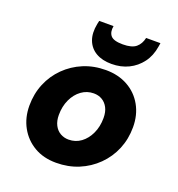

<svg xmlns="http://www.w3.org/2000/svg" viewBox="-133 -836 887 958"><g transform="rotate(20 310.0 -357.5)"><path d="M270 12Q203 12 153.5 -17Q104 -46 76 -96.5Q48 -147 48 -211Q48 -274 70.5 -328Q93 -382 134 -422.5Q175 -463 229 -485.5Q283 -508 347 -508Q413 -508 463.5 -480Q514 -452 542.5 -401.5Q571 -351 571 -286Q571 -223 548.5 -169Q526 -115 484.5 -74Q443 -33 388.5 -10.5Q334 12 270 12ZM289 -118Q326 -118 354.5 -139Q383 -160 400 -196.5Q417 -233 417 -279Q417 -311 405.5 -333Q394 -355 374.5 -366.5Q355 -378 330 -378Q294 -378 265 -357Q236 -336 219 -299.5Q202 -263 202 -217Q202 -186 213.5 -163.5Q225 -141 245 -129.5Q265 -118 289 -118ZM361 -546Q312 -546 278.5 -565.5Q245 -585 231 -621.5Q217 -658 227 -709L231 -727H307Q301 -694 316.5 -675.5Q332 -657 381 -657Q429 -657 451 -675.5Q473 -694 480 -727H556L553 -708Q545 -657 518 -621Q491 -585 451 -565.5Q411 -546 361 -546Z"/></g></svg>

Font: DM Sans 24pt Black
Style: Italic
Weight: 900
Italic angle: -10°
Designer: Colophon Foundry, Jonny Pinhorn
Foundry: Colophon Foundry
Version: Version 4.004;gftools[0.9.30]